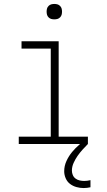

<svg xmlns="http://www.w3.org/2000/svg" viewBox="-20 -729 540 972"><path d="M425 0H75V-37H237V-483H89V-520H277V-37H425ZM255 -631Q247 -631 239.5 -633Q232 -635 226 -641Q220 -647 218 -654.5Q216 -662 216 -670Q216 -678 218 -685.5Q220 -693 226 -699Q232 -705 239.5 -707Q247 -709 255 -709Q263 -709 270.5 -707Q278 -705 284 -699Q290 -693 292 -685.5Q294 -678 294 -670Q294 -662 292 -654.5Q290 -647 284 -641Q278 -635 270.5 -633Q263 -631 255 -631ZM403 223Q385 223 367 218Q349 213 334.5 202Q320 191 312.5 173.5Q305 156 305 138Q305 111 316.5 86Q328 61 345 40.5Q362 20 382.5 2.5Q403 -15 425 -30V0Q411 14 397.5 29Q384 44 372.5 60.5Q361 77 352.5 96Q344 115 344 135Q344 146 348.5 157Q353 168 362.5 175Q372 182 383.5 184.5Q395 187 406 187Q414 187 422 186Q430 185 438 183V219Q429 221 420.5 222Q412 223 403 223Z"/></svg>

Font: Iosevka Term Curly Extralight
Style: Regular
Weight: 200
Designer: Belleve Invis
Foundry: Belleve Invis
Version: Version 32.3.0